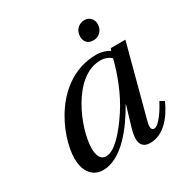

<svg xmlns="http://www.w3.org/2000/svg" viewBox="-160 -810 919 953"><g transform="rotate(-30 299.0 -334.0)"><path d="M393 -619C393 -590 410 -570 442 -570C477 -570 500 -597 500 -631C500 -656 482 -680 452 -680C419 -680 393 -655 393 -619ZM66 -107C66 -47 94 12 162 12C269 12 362 -112 420 -214H422L388 -100C367 -29 378 12 432 12C508 12 564 -56 598 -132L574 -146C556 -111 512 -40 484 -40C464 -40 465 -63 474 -95L580 -494H496L491 -481C474 -493 445 -502 418 -502C180 -502 66 -239 66 -107ZM165 -110C165 -220 263 -467 420 -467C444 -467 466 -459 481 -445C463 -371 427 -272 374 -192C318 -107 257 -40 209 -40C176 -40 165 -71 165 -110Z"/></g></svg>

Font: Heuristica
Style: Italic
Weight: 400
Italic angle: -13°
Version: Version 1.0.1